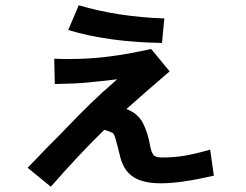

<svg xmlns="http://www.w3.org/2000/svg" viewBox="-20 -673 934 729"><path d="M591 23Q525 23 488 0Q451 -23 437 -75L434 -88V-87Q426 -121 419.5 -143Q413 -165 408 -168Q394 -175 376 -180Q284 -91 173 36L85 -36L166 -120L209 -163L228 -183Q283 -240 324 -280Q365 -320 425 -372Q359 -364 310 -359.5Q261 -355 188 -354L186 -450L219 -449H246Q318 -449 391 -458Q464 -467 554 -487L624 -402Q525 -317 460 -259Q503 -243 522.5 -206Q542 -169 551 -114Q556 -92 564 -83.5Q572 -75 594 -75Q641 -75 682 -82Q723 -89 778 -105L792 -6Q666 23 591 23ZM239 -559 279 -653Q427 -609 604 -603L595 -510Q392 -513 239 -559Z"/></svg>

Font: 카카오 큰글씨 ExtraBold
Style: Regular
Weight: 800
Designer: Park Young-rak; Lee Sang-min; Kim Jung-jin; Min Bon; Park Min-gyu;
Foundry: Kakao Corporation
Version: Version 2.003